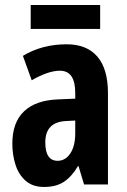

<svg xmlns="http://www.w3.org/2000/svg" viewBox="-20 -733 504 763"><path d="M245 -557Q325 -557 367 -508Q409 -459 409 -363V0H314L292 -73H290Q265 -31 234 -10.5Q203 10 155 10Q110 10 82 -14.5Q54 -39 41.5 -78.5Q29 -118 29 -162Q29 -247 76 -291Q123 -335 211 -338L279 -341V-364Q279 -452 218 -452Q172 -452 106 -414L71 -511Q147 -557 245 -557ZM242 -252Q160 -248 160 -167Q160 -94 209 -94Q240 -94 259.5 -123.5Q279 -153 279 -203V-254ZM378 -713V-618H102V-713Z"/></svg>

Font: Noto Sans Lao ExtraCondensed
Style: Bold
Weight: 700
Width: 2
Designer: Monotype Design Team
Foundry: Monotype Imaging Inc.
Version: Version 2.003; ttfautohint (v1.8.4.7-5d5b)